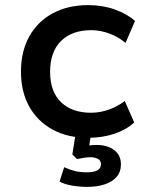

<svg xmlns="http://www.w3.org/2000/svg" viewBox="-20 -530 574 751"><path d="M324 9Q245 9 186 -23Q127 -55 94.5 -113Q62 -171 62 -250Q62 -329 94.5 -387.5Q127 -446 186.5 -478Q246 -510 325 -510Q381 -510 429 -493Q477 -476 508 -448L471 -362Q443 -386 407.5 -399Q372 -412 337 -412Q262 -412 219 -370Q176 -328 176 -249Q176 -171 219 -130Q262 -89 336 -89Q372 -89 406.5 -101.5Q441 -114 468 -135L505 -51Q475 -23 428 -7Q381 9 324 9ZM321 201Q293 201 262.5 196Q232 191 213 180L231 124Q250 133 271 138.5Q292 144 321 144Q346 144 360.5 136.5Q375 129 375 112Q375 98 363 91.5Q351 85 333 85Q324 85 309.5 87Q295 89 281 92L263 74L278 -20H338L326 61L298 46Q309 41 326.5 39Q344 37 360 37Q384 37 405 45Q426 53 439.5 69.5Q453 86 453 113Q453 143 435.5 162.5Q418 182 388.5 191.5Q359 201 321 201Z"/></svg>

Font: Nunito Sans 6pt SemiBold
Style: Regular
Weight: 600
Version: Version 3.101;gftools[0.9.27]